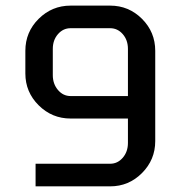

<svg xmlns="http://www.w3.org/2000/svg" viewBox="-20 -660 640 680"><path d="M529.8 -160.2Q529.8 -94.2 482.9 -47.1Q436 0 370.1 0H106V-80.1H370.1Q396.5 -80.1 414.8 -101.3Q433.1 -122.6 433.1 -153.8V-240.2H230Q164.1 -240.2 116.9 -287.1Q69.8 -334 69.8 -399.9V-480Q69.8 -546.4 116.9 -593.3Q164.1 -640.1 230 -640.1H370.1Q436 -640.1 482.9 -593.3Q529.8 -546.4 529.8 -480ZM433.1 -319.8V-486.8Q433.1 -518.1 414.8 -539.1Q396.5 -560.1 370.1 -560.1H230Q203.6 -560.1 185.3 -539.1Q167 -518.1 167 -486.8V-394Q167 -362.8 185.3 -341.3Q203.6 -319.8 230 -319.8Z"/></svg>

Font: Laconic
Style: Regular
Weight: 400
Designer: Robby Woodard
Version: Version 1.000